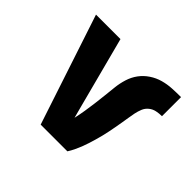

<svg xmlns="http://www.w3.org/2000/svg" viewBox="-127 -691 854 854"><g transform="rotate(45 300.0 -264.0)"><path d="M384 0H216L44 -520H198L289 -173Q292 -162 295 -150.5Q298 -139 301 -128Q307 -155 311.5 -183Q316 -211 319.5 -238.5Q323 -266 326 -294Q329 -322 332 -350Q335 -378 343.5 -405.5Q352 -433 368.5 -455.5Q385 -478 409 -494Q433 -510 460 -517.5Q487 -525 515 -526.5Q543 -528 571 -528V-408Q554 -408 537 -404.5Q520 -401 506.5 -390Q493 -379 486.5 -363Q480 -347 476.5 -330Q473 -313 470.5 -296Q468 -279 465 -262Q462 -245 459 -228Q456 -211 452.5 -194Q449 -177 445 -160.5Q441 -144 436 -127Q431 -110 426 -94Q421 -78 414.5 -61.5Q408 -45 400.5 -29.5Q393 -14 384 0Z"/></g></svg>

Font: Iosevka Heavy Extended
Style: Regular
Weight: 900
Width: 7
Monospace: yes
Designer: Belleve Invis
Foundry: Belleve Invis
Version: Version 32.5.0; ttfautohint (v1.8.4)